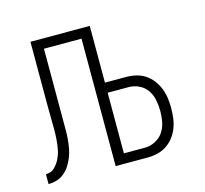

<svg xmlns="http://www.w3.org/2000/svg" viewBox="-83 -623 766 716"><g transform="rotate(-15 300.0 -265.0)"><path d="M20 0V-38Q29 -38 38 -41Q47 -44 53.5 -50.5Q60 -57 65.5 -64.5Q71 -72 75 -80.5Q79 -89 82 -97.5Q85 -106 86.5 -115Q88 -124 89.5 -133Q91 -142 91.5 -151.5Q92 -161 92.5 -170Q93 -179 93 -188Q93 -212 92.5 -236Q92 -260 92 -283V-530H321V-311H402Q422 -311 441 -306.5Q460 -302 476 -291.5Q492 -281 504 -265Q516 -249 523 -231Q530 -213 532.5 -194Q535 -175 535 -155Q535 -136 532.5 -116.5Q530 -97 523 -79Q516 -61 504 -45.5Q492 -30 476 -19.5Q460 -9 441 -4.5Q422 0 402 0H279V-492H134V-283Q134 -271 134 -258.5Q134 -246 134 -234V-231Q134 -226 134 -220.5Q134 -215 134 -209Q134 -192 134 -175.5Q134 -159 132.5 -142Q131 -125 128 -108.5Q125 -92 119 -76.5Q113 -61 104 -46.5Q95 -32 82 -21Q69 -10 53 -5Q37 0 20 0ZM402 -38Q423 -38 442.5 -48Q462 -58 473.5 -75.5Q485 -93 489 -113.5Q493 -134 493 -155Q493 -176 489 -197Q485 -218 473.5 -235.5Q462 -253 442.5 -262.5Q423 -272 402 -272H321V-38Z"/></g></svg>

Font: Iosevka Curly XLtEx
Style: Regular
Weight: 200
Width: 7
Monospace: yes
Designer: Belleve Invis
Foundry: Belleve Invis
Version: Version 11.1.0; ttfautohint (v1.8.3)